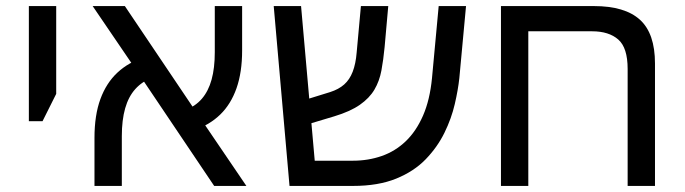

<svg xmlns="http://www.w3.org/2000/svg" viewBox="-20 -612 2256 632"><path d="M75 -213V-592H165V-303L120 -213Z M685 0 428 -382 285 -592H391L632 -234L791 0ZM291 0V-158Q291 -233 310.5 -286Q330 -339 366.5 -373Q403 -407 454 -423L481 -356Q448 -344 425.5 -319Q403 -294 392 -255.5Q381 -217 381 -164V0ZM620 -184 590 -250Q623 -262 644.5 -287Q666 -312 676.5 -350Q687 -388 687 -440V-592H777V-446Q777 -374 758.5 -321.5Q740 -269 705 -235Q670 -201 620 -184Z M933 0 881 -592H971L1016 -83H1142Q1192 -83 1236.5 -98.5Q1281 -114 1315.5 -147Q1350 -180 1372.5 -231.5Q1395 -283 1402 -355L1424 -592H1514L1492 -355Q1488 -317 1477 -269.5Q1466 -222 1443 -175Q1420 -128 1381.5 -88Q1343 -48 1284 -24Q1225 0 1142 0ZM990 -202 983 -283 1067 -309Q1095 -318 1113 -334Q1131 -350 1141 -376Q1151 -402 1154 -439L1168 -592H1258L1246 -457Q1242 -415 1235.5 -380Q1229 -345 1212.5 -317Q1196 -289 1164.5 -267Q1133 -245 1080 -229Z M1935 -592Q2037 -592 2086.5 -547Q2136 -502 2136 -403V0H2046V-385Q2046 -455 2015 -482Q1984 -509 1929 -509H1719V0H1629V-592Z"/></svg>

Font: Noto Sans Hebrew
Style: Regular
Weight: 400
Designer: Monotype Design Team
Foundry: Monotype Imaging Inc.
Version: Version 2.003;January 10, 2023;FontCreator 14.0.0.2877 64-bi